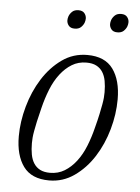

<svg xmlns="http://www.w3.org/2000/svg" viewBox="-52 -748 586 802"><g transform="rotate(5 241.0 -347.5)"><path d="M185 -20Q219 -20 246 -36.5Q273 -53 294.5 -81Q316 -109 331 -146.5Q346 -184 356 -225Q365 -259 370 -283Q375 -307 378 -323.5Q381 -340 382 -352Q383 -364 383 -375Q383 -401 379 -422.5Q375 -444 365 -459.5Q355 -475 338.5 -483.5Q322 -492 297 -492Q263 -492 236 -475.5Q209 -459 187.5 -431Q166 -403 151 -365.5Q136 -328 126 -287Q117 -252 112 -228.5Q107 -205 104 -188.5Q101 -172 100 -160Q99 -148 99 -137Q99 -111 103 -89.5Q107 -68 117 -52.5Q127 -37 143.5 -28.5Q160 -20 185 -20ZM184 12Q110 12 76 -34.5Q42 -81 42 -161Q42 -222 60 -286.5Q78 -351 111.5 -404Q145 -457 192 -490.5Q239 -524 298 -524Q372 -524 406 -477Q440 -430 440 -350Q440 -288 422 -224Q404 -160 370.5 -107.5Q337 -55 289.5 -21.5Q242 12 184 12ZM235 -629Q218 -629 210 -639Q202 -649 202 -661Q202 -669 205 -678Q209 -689 218.5 -698Q228 -707 245 -707Q262 -707 270 -697Q278 -687 278 -675Q278 -667 275 -658Q271 -647 261.5 -638Q252 -629 235 -629ZM414 -629Q397 -629 389 -639Q381 -649 381 -661Q381 -669 384 -678Q388 -689 397.5 -698Q407 -707 424 -707Q441 -707 449 -697Q457 -687 457 -675Q457 -667 454 -658Q450 -647 440.5 -638Q431 -629 414 -629Z"/></g></svg>

Font: IBM Plex Serif Light
Style: Italic
Weight: 300
Italic angle: -14°
Designer: Mike Abbink, Paul van der Laan, Pieter van Rosmalen
Foundry: Bold Monday
Version: Version 3.001